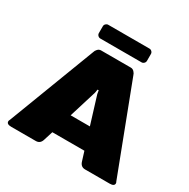

<svg xmlns="http://www.w3.org/2000/svg" viewBox="-188 -1036 1193 1210"><g transform="rotate(30 408.5 -431.0)"><path d="M233.3 -787.5V-837.5Q233.3 -847.5 240.8 -855Q248.3 -862.5 258.3 -862.5H558.3Q568.3 -862.5 575.8 -855Q583.3 -847.5 583.3 -837.5V-787.5Q583.3 -777.5 575.8 -770Q568.3 -762.5 558.3 -762.5H258.3Q248.3 -762.5 240.8 -770Q233.3 -777.5 233.3 -787.5ZM16.7 -20.8Q16.7 -26.7 20.8 -33.3L262.5 -666.7Q265 -677.5 275.4 -688.8Q285.8 -700 300 -700H408.3H516.7Q530.8 -700 541.2 -688.8Q551.7 -677.5 554.2 -666.7L795.8 -33.3Q800 -26.7 800 -20.8Q800 0 766.7 0H587.5Q555.8 0 545.8 -33.3L525 -100H291.7L270.8 -33.3Q260.8 0 229.2 0H50Q16.7 0 16.7 -20.8ZM338.3 -250H478.3L416.7 -450L412.5 -475H408.3H404.2L400 -450Z"/></g></svg>

Font: BoonTook Mon
Style: Regular
Weight: 400
Designer: Sungsit Sawaiwan
Foundry: FontUni
Version: Version 3.0